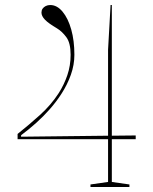

<svg xmlns="http://www.w3.org/2000/svg" viewBox="-20 -744 610 764"><path d="M50 -190V-211Q94 -246 138.5 -286Q183 -326 214 -374Q235 -407 248 -445Q261 -483 261 -526Q261 -573 244 -596Q227 -619 207 -631Q173 -651 159 -665.5Q145 -680 145 -694Q145 -703 149.5 -709.5Q154 -716 162 -720Q170 -724 180 -724Q207 -724 229 -697.5Q251 -671 263.5 -626.5Q276 -582 276 -526Q276 -486 262 -446.5Q248 -407 224 -370Q204 -339 178.5 -310Q153 -281 124 -255Q95 -229 64 -206V-200L410 -204V-546L420 -724H425V-204L520 -205V-190H425V-20L495 -10V0H340V-10L410 -20V-190Z"/></svg>

Font: Kalnia Thin
Style: Regular
Weight: 100
Version: Version 1.105